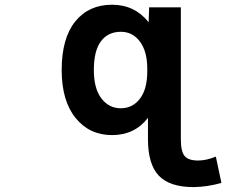

<svg xmlns="http://www.w3.org/2000/svg" viewBox="-20 -554 1040 804"><path d="M373 -260.7Q373 -182.6 404.8 -141.6Q436.5 -100.6 485.8 -100.6Q535.2 -100.6 565.9 -140.6Q596.7 -180.7 596.7 -255.9V-265.6Q596.7 -338.9 565.9 -379.9Q535.2 -420.9 486.3 -420.9Q432.6 -420.9 402.8 -381.3Q373 -341.8 373 -260.7ZM238.3 -260.7Q238.3 -393.6 294.9 -463.9Q351.6 -534.2 449.2 -534.2Q543.9 -534.2 602.5 -460.9L604.5 -523.4H737.3V28.3Q737.3 80.1 752.9 99.1Q768.6 118.2 809.6 118.2Q844.7 118.2 883.8 101.6L907.2 211.9Q849.6 228.5 791 229.5Q690.4 229.5 645 181.6Q599.6 133.8 599.6 28.3V-60.5Q543.9 11.7 449.2 11.7Q354.5 11.7 296.4 -60.1Q238.3 -131.8 238.3 -260.7Z"/></svg>

Font: GenEi Gothic M Regular
Style: Bold
Weight: 700
Designer: o_tamon (Modified); [Source Han Sans]
Ryoko NISHIZUKA  (kana & ideographs); Paul D. Hunt (Latin, Greek & Cyrillic); Wenl
Version: Version 1.1a;Original Version 1.004